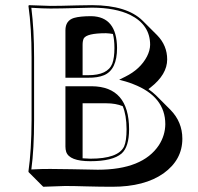

<svg xmlns="http://www.w3.org/2000/svg" viewBox="-20 -668 771 748"><path d="M177.2 -645Q213.4 -645 280.8 -647Q324.2 -647.9 338.9 -647.9Q474.6 -647.5 535.6 -587.4L592.3 -530.8Q631.3 -490.7 631.3 -436.5Q631.3 -377.9 566.4 -327.1Q562 -323.7 558.1 -320.8Q574.7 -309.1 587.4 -296.9L644 -240.2Q690.4 -192.9 690.4 -127.4Q690.4 -45.4 617.2 7.3Q543 59.6 417.5 59.6Q370.6 59.6 315.4 58.1Q268.1 56.6 233.4 56.6L148.4 59.6L91.8 2.9L90.8 0Q102.5 -81.5 103 -200.2V-444.8Q103 -559.6 90.8 -645L92.8 -647.9Q94.2 -647.9 177.2 -645ZM419.9 -535.6Q407.2 -538.1 392.6 -538.6Q317.9 -538.6 306.2 -518.1Q301.8 -508.8 301.8 -493.7V-375H323.2Q399.9 -375 417.5 -420.4Q425.8 -442.9 425.8 -481Q425.8 -513.2 419.9 -535.6ZM458 -254.4Q430.7 -265.6 394.5 -265.6H301.8V-51.3Q315.4 -50.3 332 -49.8Q440.4 -49.8 463.4 -97.2Q473.1 -118.7 473.1 -165Q472.7 -220.2 458 -254.4ZM176.8 -634.8Q148.4 -634.8 102.1 -637.7Q112.8 -553.2 112.8 -444.8V-200.2Q112.8 -87.4 102.1 -7.8Q148.4 -10.3 176.8 -9.8Q210.9 -9.8 258.8 -8.8Q314.9 -7.3 360.8 -6.8Q535.6 -6.8 599.1 -102.5Q623.5 -140.6 624 -184.1Q624 -292 499 -340.3Q484.4 -346.2 469.2 -350.6L444.3 -357.4L467.8 -369.1Q526.4 -397.9 552.7 -448.2Q564.5 -471.7 564.9 -493.2Q564.9 -571.3 487.3 -609.9Q430.2 -637.7 338.9 -638.2Q324.2 -638.2 281.2 -636.7Q213.4 -634.8 176.8 -634.8ZM234.9 -332H337.9Q482.4 -330.6 482.9 -165Q482.9 -95.7 453.6 -69.8Q418.5 -40 332 -40Q250 -40 237.8 -76.7Q234.9 -85.9 234.9 -97.2ZM234.9 -549.8Q234.9 -587.9 268.1 -598.1Q291.5 -605 335.9 -605Q435.1 -603 436 -481Q436 -396.5 385.3 -375Q360.4 -364.7 323.2 -365.2H234.9Z"/></svg>

Font: Linux Biolinum Shadow O
Style: Bold
Weight: 700
Designer: Philipp H. Poll
Foundry: Philipp H. Poll
Version: Version 0.9.2